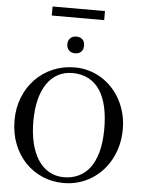

<svg xmlns="http://www.w3.org/2000/svg" viewBox="-66 -1079 855 1146"><g transform="rotate(5 361.5 -506.0)"><path d="M683.1 -335Q683.1 -285.2 671.9 -239.5Q660.6 -193.8 639.9 -155Q619.1 -116.2 589.8 -84.7Q560.5 -53.2 524.4 -30.8Q488.3 -8.3 446.3 3.7Q404.3 15.6 357.9 15.6Q290.5 15.6 231.7 -9.5Q172.9 -34.7 128.9 -80.6Q85 -126.5 59.8 -190.7Q34.7 -254.9 34.7 -333Q34.7 -407.2 60.1 -470.5Q85.4 -533.7 130.1 -579.8Q174.8 -626 235.4 -651.9Q295.9 -677.7 366.7 -677.7Q410.2 -677.7 450.4 -666Q490.7 -654.3 525.9 -632.8Q561 -611.3 589.8 -580.6Q618.7 -549.8 639.4 -511.7Q660.2 -473.6 671.6 -429.2Q683.1 -384.8 683.1 -335ZM572.8 -322.3Q573.2 -397.9 560.1 -457.5Q546.9 -517.1 519.8 -558.1Q492.7 -599.1 451.9 -620.8Q411.1 -642.6 356 -643.1Q306.2 -643.1 267.3 -621.8Q228.5 -600.6 201.7 -560.8Q174.8 -521 160.9 -464.1Q147 -407.2 147 -335.9Q147 -265.6 160.6 -207.5Q174.3 -149.4 200.7 -107.7Q227.1 -65.9 266.4 -42.7Q305.7 -19.5 356.9 -19Q404.3 -19 443.8 -37.1Q483.4 -55.2 512 -92.5Q540.5 -129.9 556.4 -187Q572.3 -244.1 572.8 -322.3ZM409.2 -812Q409.2 -788.1 396 -774.9Q382.8 -761.7 358.9 -761.7Q336.4 -761.7 322.8 -775.4Q309.1 -789.1 309.1 -812Q309.1 -834.5 322.8 -848.1Q336.4 -861.8 358.9 -861.8Q382.8 -861.8 396 -848.6Q409.2 -835.4 409.2 -812ZM201.7 -974.1V-1028.3H515.6V-974.1Z"/></g></svg>

Font: Doulos SIL Am
Style: Regular
Weight: 400
Designer: Walt Agee, Victor Gaultney, Peter Martin, Debbi Hosken, Becca Hirsbrunner
Foundry: SIL International
Version: Version 5.000